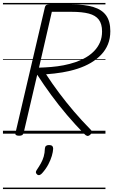

<svg xmlns="http://www.w3.org/2000/svg" viewBox="-20 -905 767 1300"><path d="M109 14Q95 14 88.5 9.5Q82 5 85 -6L284 -856Q286 -866 293 -870.5Q300 -875 315 -875H466Q554 -875 612 -857.5Q670 -840 698.5 -800.5Q727 -761 727 -694Q727 -645 711 -605.5Q695 -566 665 -534.5Q635 -503 595 -479.5Q555 -456 506 -440Q457 -424 403 -415Q349 -406 292 -402Q333 -339 380.5 -275.5Q428 -212 481 -150Q534 -88 594 -27Q602 -20 602.5 -11.5Q603 -3 590 8Q579 17 570 15Q561 13 551 2Q490 -60 433.5 -126.5Q377 -193 326.5 -262Q276 -331 232 -399L140 -5Q137 5 130.5 9.5Q124 14 109 14ZM244 -447Q284 -448 326.5 -451.5Q369 -455 410.5 -463Q452 -471 490.5 -484Q529 -497 561.5 -516Q594 -535 618.5 -560.5Q643 -586 657 -618.5Q671 -651 671 -692Q671 -743 649 -772Q627 -801 581.5 -813Q536 -825 464 -825H331ZM232 277Q224 270 223 263Q222 256 228 247Q245 222 257 200.5Q269 179 276 155Q283 131 284 100Q285 88 292 82.5Q299 77 312 77Q327 77 333.5 83.5Q340 90 340 102Q339 123 331 150.5Q323 178 307 208.5Q291 239 265 268Q258 276 249.5 279.5Q241 283 232 277ZM0 365H694V375H0ZM0 -20H694V0H0ZM0 -505H694V-500H0ZM0 -885H694V-875H0Z"/></svg>

Font: Playwrite AT Guides
Style: Italic
Weight: 400
Italic angle: -13.0072°
Designer: Veronika Burian, José Scaglione
Foundry: TypeTogether
Version: Version 1.002